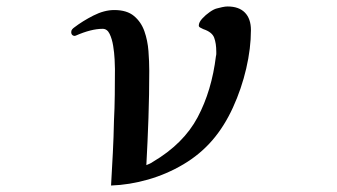

<svg xmlns="http://www.w3.org/2000/svg" viewBox="-20 -565 1040 593"><path d="M755 -472Q755 -416 740.5 -353.5Q726 -291 699.5 -233Q673 -175 636 -132Q598 -88 546.5 -57.5Q495 -27 437.5 -10.5Q380 6 323 8Q326 -45 328.5 -92.5Q331 -140 332 -192Q334 -230 334.5 -272Q335 -314 335 -352Q335 -361 334 -381.5Q333 -402 329.5 -423.5Q326 -445 318.5 -460.5Q311 -476 297 -476Q262 -476 214 -455Q209 -453 204.5 -456Q200 -459 200 -466Q200 -471 203 -474.5Q206 -478 209 -480Q235 -500 268.5 -517Q302 -534 333 -534Q372 -534 394 -515.5Q416 -497 426 -468.5Q436 -440 438.5 -407.5Q441 -375 441 -346Q441 -273 438.5 -200.5Q436 -128 432 -55Q437 -57 442.5 -59.5Q448 -62 452 -65Q547 -121 590.5 -203Q634 -285 647 -392Q648 -395 648 -398.5Q648 -402 648 -405Q648 -431 641.5 -448.5Q635 -466 608 -475Q604 -477 599 -479.5Q594 -482 594 -486Q594 -496 604.5 -507.5Q615 -519 628 -528Q641 -537 650 -539Q657 -541 666.5 -543Q676 -545 683 -545Q718 -545 736.5 -526Q755 -507 755 -472Z"/></svg>

Font: Kaisei Tokumin ExtraBold
Style: Regular
Weight: 800
Designer: Font-Kai, 金井和夫
Foundry: KAZUO KANAI
Version: Version 5.003